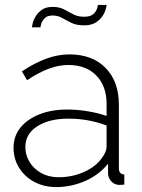

<svg xmlns="http://www.w3.org/2000/svg" viewBox="-20 -750 577 780"><path d="M35 -150Q35 -197 63 -231.5Q91 -266 140 -285.5Q189 -305 253 -305Q293 -305 336 -298Q379 -291 413 -279V-328Q413 -400 371.5 -443Q330 -486 257 -486Q218 -486 176 -470Q134 -454 90 -424L69 -460Q120 -494 167.5 -511.5Q215 -529 262 -529Q355 -529 409 -474Q463 -419 463 -324V-66Q463 -54 468.5 -48Q474 -42 485 -41V0Q476 1 470 1Q464 1 460 1Q441 -2 430.5 -15Q420 -28 419 -44V-85Q383 -40 326.5 -15Q270 10 208 10Q159 10 119.5 -11Q80 -32 57.5 -68.5Q35 -105 35 -150ZM393 -107Q403 -120 408 -132Q413 -144 413 -154V-240Q377 -254 338 -261Q299 -268 258 -268Q180 -268 131.5 -237Q83 -206 83 -153Q83 -120 100 -92Q117 -64 147.5 -47Q178 -30 218 -30Q274 -30 321.5 -51.5Q369 -73 393 -107ZM321 -647Q291 -647 270.5 -657Q250 -667 232.5 -677Q215 -687 194 -687Q172 -687 161.5 -676Q151 -665 147.5 -653Q144 -641 144 -639H110Q110 -643 113 -656Q116 -669 125 -684Q134 -699 150.5 -710.5Q167 -722 194 -722Q221 -722 240 -712Q259 -702 277.5 -692Q296 -682 321 -682Q348 -682 359.5 -693Q371 -704 374.5 -716Q378 -728 378 -730H413Q413 -726 409.5 -712.5Q406 -699 396 -684Q386 -669 368 -658Q350 -647 321 -647Z"/></svg>

Font: Raleway Thin Light
Style: Regular
Weight: 300
Version: Version 4.026